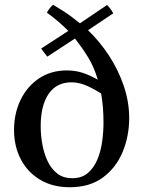

<svg xmlns="http://www.w3.org/2000/svg" viewBox="-20 -776 607 807"><path d="M273 11Q202 11 149.5 -20Q97 -51 68 -105.5Q39 -160 39 -230Q39 -299 66.5 -356Q94 -413 144 -446.5Q194 -480 261 -480Q295 -480 325.5 -470.5Q356 -461 391 -441Q376 -493 351 -534Q326 -575 295 -614L179 -538Q172 -546 165.5 -555Q159 -564 153 -572L267 -646Q251 -663 226.5 -684Q202 -705 177 -723Q182 -732 188.5 -740.5Q195 -749 203 -756Q230 -740 248.5 -728Q267 -716 282 -704.5Q297 -693 316 -678L430 -755Q447 -738 456 -720L350 -649Q399 -602 438 -542.5Q477 -483 500 -415.5Q523 -348 523 -280Q523 -204 495.5 -137.5Q468 -71 412.5 -30Q357 11 273 11ZM405 -383Q365 -408 336.5 -419Q308 -430 280 -430Q218 -430 184.5 -381.5Q151 -333 151 -245Q151 -210 157.5 -172Q164 -134 179 -101Q194 -68 219.5 -47.5Q245 -27 284 -27Q324 -27 349.5 -49Q375 -71 389.5 -106Q404 -141 409.5 -182Q415 -223 415 -261Q415 -328 405 -383Z"/></svg>

Font: Tiro Devanagari Sanskrit
Style: Regular
Weight: 400
Designer: Devanagari: John Hudson & Fiona Ross. Latin: John Hudson.
Foundry: Tiro Typeworks Ltd.
Version: Version 1.52